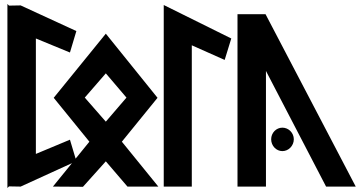

<svg xmlns="http://www.w3.org/2000/svg" viewBox="-20 -931 1804 958"><path d="M25 -1 83 0 361 -127 329 -234 159 -163V-739L329 -669L361 -776L83 -904L25 -903L17 -911V7Z M611 -444 508 -324 403 -444 508 -565ZM248 -443 426 -224 244 0 394 1 508 -126 616 0H770L588 -224L766 -443L508 -763Z M937 0V-705L1101 -632L1134 -739L797 -906V0Z M1165 -860V0H1307V-577L1607 0H1755L1305 -860ZM1389 -177C1420 -177 1446 -204 1446 -236C1446 -268 1420 -294 1389 -294C1358 -294 1333 -268 1333 -236C1333 -204 1358 -177 1389 -177Z"/></svg>

Font: Ny Stormning
Style: Hf
Weight: 700
Designer: Robert Jablonski, Mew Too
Foundry: Cannot Into Space Fonts
Version: Version 0.90